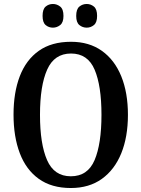

<svg xmlns="http://www.w3.org/2000/svg" viewBox="-20 -935 711 965"><path d="M336 10Q239 10 175 -36Q111 -82 79.5 -165Q48 -248 48 -359Q48 -470 79.5 -552Q111 -634 175 -679.5Q239 -725 337 -725Q428 -725 492 -679.5Q556 -634 589.5 -551.5Q623 -469 623 -358Q623 -247 589.5 -164.5Q556 -82 492 -36Q428 10 336 10ZM336 -49Q421 -49 455.5 -130.5Q490 -212 490 -358Q490 -504 455.5 -585Q421 -666 337 -666Q253 -666 217 -585Q181 -504 181 -358Q181 -212 216.5 -130.5Q252 -49 336 -49ZM416 -796Q395 -796 379 -809Q363 -822 363 -855Q363 -889 379 -902Q395 -915 416 -915Q436 -915 452 -902Q468 -889 468 -855Q468 -822 452 -809Q436 -796 416 -796ZM246 -796Q225 -796 209.5 -809Q194 -822 194 -855Q194 -889 209.5 -902Q225 -915 246 -915Q266 -915 282.5 -902Q299 -889 299 -855Q299 -822 282.5 -809Q266 -796 246 -796Z"/></svg>

Font: Noto Serif Myanmar Cond SemBd
Style: Regular
Weight: 600
Width: 3
Designer: Ben Mitchell and the Monotype Design Team
Foundry: Monotype Imaging Inc.
Version: Version 2.106; ttfautohint (v1.8.4.7-5d5b)